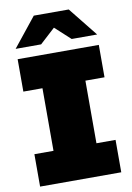

<svg xmlns="http://www.w3.org/2000/svg" viewBox="-99 -978 714 1039"><g transform="rotate(-10 258.0 -458.5)"><path d="M376 -522V-178H481V0H35V-178H140V-522H35V-700H481V-522ZM342 -757 258 -834 174 -757H34L162 -917H354L482 -757Z"/></g></svg>

Font: Montserrat Alternates Black
Style: Regular
Weight: 900
Designer: Julieta Ulanovsky
Foundry: Julieta Ulanovsky
Version: Version 7.200